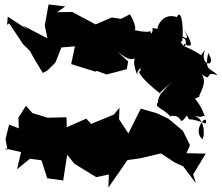

<svg xmlns="http://www.w3.org/2000/svg" viewBox="-122 -798 1002 866"><g transform="rotate(-90 379.0 -365.0)"><path d="M707 -825 613 -762 583 -732 539 -707 483 -673 493 -653 530 -616 598 -589 603 -528 523 -545 489 -436 492 -429 476 -385 500 -294 535 -288 578 -335C543 -287 526 -268 579 -220C557 -250 559 -280 471 -246C499 -254 517 -214 487 -239C459 -229 407 -166 387 -139C388 -160 413 -122 441 -91C396 -139 372 -160 338 -152C299 -189 359 -126 348 -156C324 -167 327 -133 285 -96H289C296 -33 234 -66 291 -23C256 -2 292 -39 255 62C308 75 227 -3 184 47C205 61 287 54 288 6C286 71 278 2 290 59C290 52 316 55 368 13C390 24 348 -14 381 41C363 11 432 78 477 44C438 96 497 52 472 116C510 80 489 56 573 73C505 117 511 31 587 58C532 17 549 42 556 49C603 -6 593 -52 639 -54C653 -7 571 -38 614 -36C590 10 621 0 679 -36C618 -5 633 -28 694 -103C665 -86 596 -125 626 -44C710 -36 773 -52 735 -68C762 -149 655 -169 680 -148C690 -202 687 -164 660 -184C688 -196 655 -161 676 -259C686 -245 756 -282 747 -281L727 -320L733 -362L702 -435L758 -540L757 -608L783 -572L792 -647L697 -664L639 -652L698 -765L678 -741L737 -831L700 -834ZM250 -825 184 -841 135 -832 143 -846 126 -771 49 -789 96 -731 89 -679 8 -653 -2 -581 114 -563 73 -530 13 -432 25 -375 -34 -377 90 -291 98 -234 120 -140 79 -78 62 -40 -15 18 25 5 119 62 121 -25 157 -9 222 -41 277 -107 301 -158 322 -231 276 -254 210 -287 274 -329 326 -327 295 -353 253 -455 277 -477 238 -565 283 -566 281 -651 302 -720 335 -749 281 -783 233 -781Z"/></g></svg>

Font: Hussar Lance
Style: Regular
Weight: 700
Foundry: Cannot Into Space Fonts, PlusOne Fonts
Version: Version 2.27